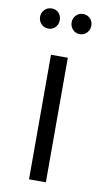

<svg xmlns="http://www.w3.org/2000/svg" viewBox="-83 -756 435 797"><g transform="rotate(10 134.5 -357.5)"><path d="M99 0V-525H170V0ZM201 -630Q184 -630 172 -642.5Q160 -655 160 -673Q160 -690 172 -702.5Q184 -715 201 -715Q219 -715 231 -703Q243 -691 243 -673Q243 -655 231 -642.5Q219 -630 201 -630ZM69 -630Q51 -630 39 -642.5Q27 -655 27 -673Q27 -690 39 -702.5Q51 -715 69 -715Q87 -715 98.5 -703Q110 -691 110 -673Q110 -655 98.5 -642.5Q87 -630 69 -630Z"/></g></svg>

Font: MOST Montserrat
Style: Regular
Weight: 400
Designer: Julieta Ulanovsky
Foundry: Julieta Ulanovsky
Version: Version 8.000;March 11, 2024;FontCreator 15.0.0.2926 64-bit